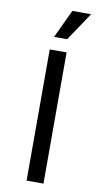

<svg xmlns="http://www.w3.org/2000/svg" viewBox="-101 -964 527 1009"><g transform="rotate(10 163.0 -460.0)"><path d="M118 -700H208V0H118ZM200 -920H300L199 -769H129Z"/></g></svg>

Font: Moderustic
Style: Regular
Weight: 400
Designer: Tural Alisoy
Foundry: TAFT Foundry
Version: Version 2.120